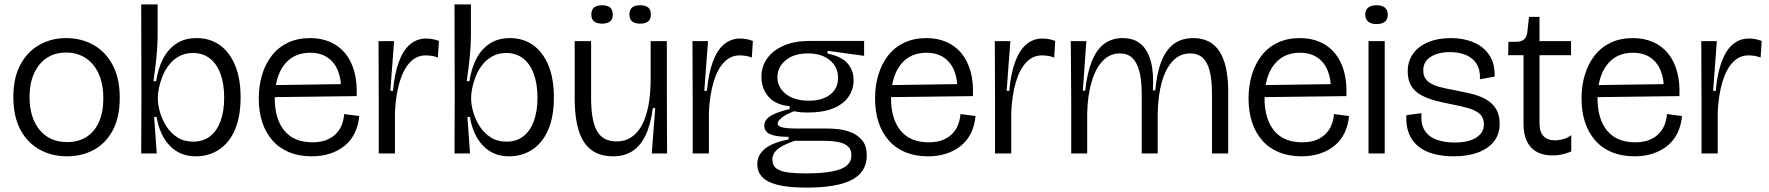

<svg xmlns="http://www.w3.org/2000/svg" viewBox="-20 -701 8080 877"><path d="M286 13Q216 13 160.5 -18Q105 -49 73 -109Q41 -169 41 -258Q41 -347 73.5 -406.5Q106 -466 160.5 -496.5Q215 -527 282 -527Q351 -527 406.5 -496Q462 -465 494.5 -404.5Q527 -344 527 -254Q527 -165 495 -105.5Q463 -46 408.5 -16.5Q354 13 286 13ZM287 -52Q338 -52 375 -75.5Q412 -99 432 -144Q452 -189 452 -252Q452 -316 431.5 -362.5Q411 -409 372.5 -435Q334 -461 282 -461Q231 -461 194 -436.5Q157 -412 136 -366.5Q115 -321 115 -259Q115 -163 161 -107.5Q207 -52 287 -52Z M875 13Q826 13 789.5 -8.5Q753 -30 729 -70Q705 -110 695 -167H684L696 0H625L626 -251L625 -681H700V-543Q700 -516 698 -482.5Q696 -449 691.5 -411Q687 -373 681 -330H693Q702 -387 724 -431Q746 -475 784.5 -501Q823 -527 878 -527Q939 -527 984 -495Q1029 -463 1054 -402.5Q1079 -342 1079 -257Q1079 -167 1052.5 -107Q1026 -47 979.5 -17Q933 13 875 13ZM863 -54Q908 -54 939.5 -78.5Q971 -103 987.5 -148Q1004 -193 1004 -255Q1004 -318 987 -364Q970 -410 938 -434.5Q906 -459 861 -459Q825 -459 797.5 -443.5Q770 -428 751.5 -404Q733 -380 722 -352Q711 -324 706 -299Q701 -274 701 -258V-249Q701 -223 710.5 -189.5Q720 -156 739.5 -125Q759 -94 789.5 -74Q820 -54 863 -54Z M1404 13Q1346 13 1301 -5.5Q1256 -24 1225 -59Q1194 -94 1178 -142.5Q1162 -191 1162 -251Q1162 -309 1177 -359Q1192 -409 1221.5 -447Q1251 -485 1295 -506Q1339 -527 1397 -527Q1447 -527 1487.5 -509.5Q1528 -492 1556 -458.5Q1584 -425 1598 -375.5Q1612 -326 1609 -262L1207 -257V-312L1558 -317L1538 -282Q1540 -337 1524 -377Q1508 -417 1476 -438.5Q1444 -460 1397 -460Q1345 -460 1309 -434.5Q1273 -409 1254 -362Q1235 -315 1235 -253Q1235 -157 1279 -104Q1323 -51 1407 -51Q1447 -51 1474.5 -63Q1502 -75 1519 -94.5Q1536 -114 1543.5 -137Q1551 -160 1552 -180L1621 -171Q1617 -129 1601 -95Q1585 -61 1556.5 -37Q1528 -13 1489.5 0Q1451 13 1404 13Z M1710 0V-250L1709 -513H1780L1763 -286H1775Q1782 -364 1801.5 -417.5Q1821 -471 1852.5 -498Q1884 -525 1927 -525Q1940 -525 1954.5 -522.5Q1969 -520 1985 -514L1980 -438Q1965 -444 1951 -446Q1937 -448 1924 -448Q1883 -448 1853 -416.5Q1823 -385 1805.5 -327Q1788 -269 1784 -189V0Z M2306 13Q2257 13 2220.5 -8.5Q2184 -30 2160 -70Q2136 -110 2126 -167H2115L2127 0H2056L2057 -251L2056 -681H2131V-543Q2131 -516 2129 -482.5Q2127 -449 2122.5 -411Q2118 -373 2112 -330H2124Q2133 -387 2155 -431Q2177 -475 2215.5 -501Q2254 -527 2309 -527Q2370 -527 2415 -495Q2460 -463 2485 -402.5Q2510 -342 2510 -257Q2510 -167 2483.5 -107Q2457 -47 2410.5 -17Q2364 13 2306 13ZM2294 -54Q2339 -54 2370.5 -78.5Q2402 -103 2418.5 -148Q2435 -193 2435 -255Q2435 -318 2418 -364Q2401 -410 2369 -434.5Q2337 -459 2292 -459Q2256 -459 2228.5 -443.5Q2201 -428 2182.5 -404Q2164 -380 2153 -352Q2142 -324 2137 -299Q2132 -274 2132 -258V-249Q2132 -223 2141.5 -189.5Q2151 -156 2170.5 -125Q2190 -94 2220.5 -74Q2251 -54 2294 -54Z M2780 13Q2690 13 2647.5 -52Q2605 -117 2605 -252V-513H2680V-253Q2680 -150 2707 -102.5Q2734 -55 2796 -55Q2833 -55 2861 -72.5Q2889 -90 2909 -124Q2929 -158 2940 -210Q2951 -262 2952 -331V-513H3026V-255L3027 0H2957L2973 -207H2962Q2952 -131 2928.5 -82.5Q2905 -34 2868.5 -10.5Q2832 13 2780 13ZM2904 -593Q2880 -593 2867.5 -603Q2855 -613 2855 -635Q2855 -657 2867.5 -667Q2880 -677 2903 -677Q2928 -677 2940.5 -667Q2953 -657 2953 -634Q2953 -613 2940.5 -603Q2928 -593 2904 -593ZM2731 -593Q2706 -593 2693.5 -603Q2681 -613 2681 -635Q2681 -657 2694 -667Q2707 -677 2730 -677Q2754 -677 2766.5 -667Q2779 -657 2779 -634Q2779 -613 2766.5 -603Q2754 -593 2731 -593Z M3144 0V-250L3143 -513H3214L3197 -286H3209Q3216 -364 3235.5 -417.5Q3255 -471 3286.5 -498Q3318 -525 3361 -525Q3374 -525 3388.5 -522.5Q3403 -520 3419 -514L3414 -438Q3399 -444 3385 -446Q3371 -448 3358 -448Q3317 -448 3287 -416.5Q3257 -385 3239.5 -327Q3222 -269 3218 -189V0Z M3666 156Q3580 156 3530.5 143Q3481 130 3460 106Q3439 82 3439 50Q3439 7 3474 -21.5Q3509 -50 3582 -64V-76Q3525 -76 3498 -88Q3471 -100 3471 -127Q3471 -152 3497.5 -170Q3524 -188 3587 -203V-216Q3522 -222 3490 -259.5Q3458 -297 3458 -350Q3458 -399 3485.5 -436Q3513 -473 3562 -493.5Q3611 -514 3676 -514H3927V-446L3760 -469V-456Q3822 -444 3850.5 -412.5Q3879 -381 3879 -335Q3879 -292 3855 -258Q3831 -224 3784.5 -205.5Q3738 -187 3670 -187Q3654 -187 3640 -188Q3626 -189 3607 -193Q3566 -177 3549 -162Q3532 -147 3532 -137Q3532 -127 3544.5 -122Q3557 -117 3577 -115.5Q3597 -114 3616 -114H3758Q3774 -114 3804 -111.5Q3834 -109 3865 -97.5Q3896 -86 3917.5 -61Q3939 -36 3939 10Q3939 60 3908.5 92.5Q3878 125 3817 140.5Q3756 156 3666 156ZM3659 91Q3735 91 3781.5 82Q3828 73 3848.5 54.5Q3869 36 3869 9Q3869 -16 3856 -29.5Q3843 -43 3822 -49Q3801 -55 3777.5 -56.5Q3754 -58 3734 -58H3610Q3553 -38 3530.5 -18.5Q3508 1 3508 28Q3508 56 3528 69.5Q3548 83 3582.5 87Q3617 91 3659 91ZM3674 -241Q3736 -241 3772 -269Q3808 -297 3808 -345Q3808 -395 3770.5 -426Q3733 -457 3671 -457Q3606 -457 3568.5 -425.5Q3531 -394 3531 -348Q3531 -317 3549 -292.5Q3567 -268 3599 -254.5Q3631 -241 3674 -241Z M4219 13Q4161 13 4116 -5.5Q4071 -24 4040 -59Q4009 -94 3993 -142.5Q3977 -191 3977 -251Q3977 -309 3992 -359Q4007 -409 4036.5 -447Q4066 -485 4110 -506Q4154 -527 4212 -527Q4262 -527 4302.5 -509.5Q4343 -492 4371 -458.5Q4399 -425 4413 -375.5Q4427 -326 4424 -262L4022 -257V-312L4373 -317L4353 -282Q4355 -337 4339 -377Q4323 -417 4291 -438.5Q4259 -460 4212 -460Q4160 -460 4124 -434.5Q4088 -409 4069 -362Q4050 -315 4050 -253Q4050 -157 4094 -104Q4138 -51 4222 -51Q4262 -51 4289.5 -63Q4317 -75 4334 -94.5Q4351 -114 4358.5 -137Q4366 -160 4367 -180L4436 -171Q4432 -129 4416 -95Q4400 -61 4371.5 -37Q4343 -13 4304.5 0Q4266 13 4219 13Z M4525 0V-250L4524 -513H4595L4578 -286H4590Q4597 -364 4616.5 -417.5Q4636 -471 4667.5 -498Q4699 -525 4742 -525Q4755 -525 4769.5 -522.5Q4784 -520 4800 -514L4795 -438Q4780 -444 4766 -446Q4752 -448 4739 -448Q4698 -448 4668 -416.5Q4638 -385 4620.5 -327Q4603 -269 4599 -189V0Z M4873 0V-244L4871 -513H4942L4926 -287H4937Q4946 -369 4967.5 -422Q4989 -475 5024 -501Q5059 -527 5108 -527Q5160 -527 5192 -499Q5224 -471 5237.5 -417.5Q5251 -364 5246 -288H5257Q5264 -368 5285 -421Q5306 -474 5342 -500.5Q5378 -527 5431 -527Q5470 -527 5500 -512Q5530 -497 5550 -466.5Q5570 -436 5580 -390Q5590 -344 5590 -284V0H5516V-272Q5516 -336 5505.5 -377Q5495 -418 5473 -437.5Q5451 -457 5416 -457Q5370 -457 5337.5 -423Q5305 -389 5287.5 -328.5Q5270 -268 5268 -185V0H5195V-273Q5195 -335 5184 -376Q5173 -417 5151.5 -437Q5130 -457 5095 -457Q5050 -457 5017.5 -423.5Q4985 -390 4966.5 -328.5Q4948 -267 4946 -184V0Z M5925 13Q5867 13 5822 -5.5Q5777 -24 5746 -59Q5715 -94 5699 -142.5Q5683 -191 5683 -251Q5683 -309 5698 -359Q5713 -409 5742.5 -447Q5772 -485 5816 -506Q5860 -527 5918 -527Q5968 -527 6008.5 -509.5Q6049 -492 6077 -458.5Q6105 -425 6119 -375.5Q6133 -326 6130 -262L5728 -257V-312L6079 -317L6059 -282Q6061 -337 6045 -377Q6029 -417 5997 -438.5Q5965 -460 5918 -460Q5866 -460 5830 -434.5Q5794 -409 5775 -362Q5756 -315 5756 -253Q5756 -157 5800 -104Q5844 -51 5928 -51Q5968 -51 5995.5 -63Q6023 -75 6040 -94.5Q6057 -114 6064.5 -137Q6072 -160 6073 -180L6142 -171Q6138 -129 6122 -95Q6106 -61 6077.5 -37Q6049 -13 6010.5 0Q5972 13 5925 13Z M6231 0V-513H6305V0ZM6268 -591Q6242 -591 6229 -602.5Q6216 -614 6216 -635Q6216 -655 6229 -666Q6242 -677 6267 -677Q6293 -677 6306 -666Q6319 -655 6319 -634Q6319 -613 6306 -602Q6293 -591 6268 -591Z M6620 13Q6570 13 6529 2Q6488 -9 6459.5 -31.5Q6431 -54 6416 -90Q6401 -126 6404 -175L6473 -184Q6469 -135 6487 -106Q6505 -77 6540.5 -63.5Q6576 -50 6623 -50Q6688 -50 6723 -72.5Q6758 -95 6758 -132Q6758 -164 6738.5 -181Q6719 -198 6685 -207.5Q6651 -217 6609 -225Q6572 -232 6536 -241.5Q6500 -251 6471.5 -266.5Q6443 -282 6426.5 -308Q6410 -334 6410 -375Q6410 -421 6434 -455Q6458 -489 6502.5 -508Q6547 -527 6607 -527Q6665 -527 6711 -507.5Q6757 -488 6783 -449Q6809 -410 6807 -351L6740 -339Q6742 -382 6724.5 -409.5Q6707 -437 6675.5 -450Q6644 -463 6603 -463Q6548 -463 6514.5 -441Q6481 -419 6481 -380Q6481 -348 6501 -330.5Q6521 -313 6555 -304Q6589 -295 6630 -288Q6666 -281 6701.5 -272.5Q6737 -264 6766 -248Q6795 -232 6812.5 -205Q6830 -178 6830 -135Q6830 -88 6804 -55Q6778 -22 6731 -4.5Q6684 13 6620 13Z M7072 9Q7007 9 6973 -28Q6939 -65 6939 -136V-449H6869L6870 -510H6906Q6932 -511 6943.5 -523Q6955 -535 6957 -559L6964 -624H7012V-513H7156V-449H7012V-138Q7012 -98 7030.5 -79Q7049 -60 7082 -60Q7101 -60 7121 -65.5Q7141 -71 7157 -84V-9Q7135 0 7114.5 4.5Q7094 9 7072 9Z M7446 13Q7388 13 7343 -5.5Q7298 -24 7267 -59Q7236 -94 7220 -142.5Q7204 -191 7204 -251Q7204 -309 7219 -359Q7234 -409 7263.5 -447Q7293 -485 7337 -506Q7381 -527 7439 -527Q7489 -527 7529.5 -509.5Q7570 -492 7598 -458.5Q7626 -425 7640 -375.5Q7654 -326 7651 -262L7249 -257V-312L7600 -317L7580 -282Q7582 -337 7566 -377Q7550 -417 7518 -438.5Q7486 -460 7439 -460Q7387 -460 7351 -434.5Q7315 -409 7296 -362Q7277 -315 7277 -253Q7277 -157 7321 -104Q7365 -51 7449 -51Q7489 -51 7516.5 -63Q7544 -75 7561 -94.5Q7578 -114 7585.5 -137Q7593 -160 7594 -180L7663 -171Q7659 -129 7643 -95Q7627 -61 7598.5 -37Q7570 -13 7531.5 0Q7493 13 7446 13Z M7752 0V-250L7751 -513H7822L7805 -286H7817Q7824 -364 7843.5 -417.5Q7863 -471 7894.5 -498Q7926 -525 7969 -525Q7982 -525 7996.5 -522.5Q8011 -520 8027 -514L8022 -438Q8007 -444 7993 -446Q7979 -448 7966 -448Q7925 -448 7895 -416.5Q7865 -385 7847.5 -327Q7830 -269 7826 -189V0Z"/></svg>

Font: Bricolage Grotesque 72pt Light
Style: Regular
Weight: 300
Designer: Mathieu Triay
Foundry: Atelier Triay
Version: Version 1.001;gftools[0.9.33.dev8+g029e19f]